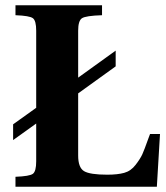

<svg xmlns="http://www.w3.org/2000/svg" viewBox="-20 -712 631 732"><path d="M30 -178V-238L118 -301V-595Q118 -633 105.5 -642.5Q93 -652 39 -654V-692H369V-654Q307 -652 292.5 -642.5Q278 -633 278 -595V-416L421 -519V-459L278 -356V-119Q278 -73 300.5 -59.5Q323 -46 389 -46Q428 -46 453.5 -53Q479 -60 497 -83.5Q515 -107 522.5 -123.5Q530 -140 546 -185Q550 -196 552 -201H590L578 0H39V-38Q93 -40 105.5 -49.5Q118 -59 118 -97V-241Z"/></svg>

Font: Heuristica
Style: Bold
Weight: 700
Version: Version 1.0.2